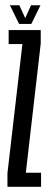

<svg xmlns="http://www.w3.org/2000/svg" viewBox="-20 -715 186 735"><path d="M8.5 0V-51.8L65.7 -545.4L66.4 -546.2H13.1V-600H135.9V-548.2L79.1 -55.5L78.7 -53.8H137.2V0ZM53.1 -623.5 17.9 -694.8H54.1L76.5 -645.6L98.9 -694.8H134.9L100 -623.5Z"/></svg>

Font: Anybody UltraCondensed Thin
Style: Regular
Weight: 100
Width: 1
Designer: Tyler Finck
Foundry: Etcetera Type Company
Version: Version 1.110